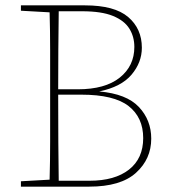

<svg xmlns="http://www.w3.org/2000/svg" viewBox="-20 -696 634 716"><path d="M283 -343H197Q197 -241 197.5 -165.5Q198 -90 199 -22H314Q408 -22 461 -63.5Q514 -105 514 -181Q514 -258 459.5 -300.5Q405 -343 283 -343ZM286 -654H199Q198 -583 197.5 -510.5Q197 -438 197 -363H270Q372 -363 426.5 -406.5Q481 -450 481 -521Q481 -559 462.5 -589Q444 -619 401.5 -636.5Q359 -654 286 -654ZM58 -656V-676H297Q407 -676 458 -632.5Q509 -589 509 -518Q509 -463 470.5 -417.5Q432 -372 350 -355Q452 -346 498 -297Q544 -248 544 -179Q544 -103 487 -51.5Q430 0 313 0H58V-20L165 -26Q167 -97 167 -168Q167 -239 167 -310V-367Q167 -438 167 -509Q167 -580 165 -650Z"/></svg>

Font: Source Serif 4 ExtraLight
Style: Regular
Weight: 200
Designer: Frank Grießhammer
Foundry: Adobe
Version: Version 4.005;hotconv 1.1.0;makeotfexe 2.6.0